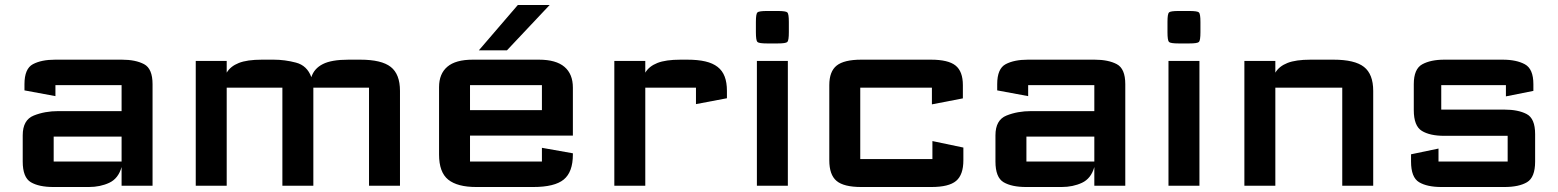

<svg xmlns="http://www.w3.org/2000/svg" viewBox="-20 -744 6240 769"><path d="M194 5Q136 5 103.5 -14.2Q71 -33.5 71 -97V-202Q71 -263.5 115.2 -281.2Q159.5 -299 214 -299H467V-403Q467 -403 467 -403Q467 -403 467 -403H202Q202 -403 202 -403Q202 -403 202 -403V-359L78 -382V-407Q78 -469 112 -487Q146 -505 201 -505H468Q523 -505 557 -487Q591 -469 591 -407V0H467V-75Q454 -29 417.8 -12Q381.5 5 336 5ZM195 -97Q195 -97 195 -97Q195 -97 195 -97H467V-197H195Q195 -197 195 -197Q195 -197 195 -197Z M764 0V-500H888V-453Q903 -478.5 936.5 -491.8Q970 -505 1029 -505H1076Q1121 -505 1165.5 -493.2Q1210 -481.5 1227 -435Q1238 -469.5 1272.8 -487.2Q1307.5 -505 1376 -505H1423Q1508 -505 1545 -476Q1582 -447 1582 -380V0H1458V-393Q1458 -393 1458 -393Q1458 -393 1458 -393H1235V0H1111V-393H888V0Z M1738.5 -125V-395Q1738.5 -448.5 1771.8 -476.8Q1805 -505 1873.5 -505H2138.5Q2207 -505 2240.8 -476.2Q2274.5 -447.5 2274.5 -393V-201H1862.5V-97Q1862.5 -97 1862.5 -97Q1862.5 -97 1862.5 -97H2150.5Q2150.5 -97 2150.5 -97Q2150.5 -97 2150.5 -97V-152L2274.5 -130V-125Q2274.5 -55 2238 -25Q2201.5 5 2115.5 5H1887.5Q1812 5 1775.2 -24.5Q1738.5 -54 1738.5 -125ZM1862.5 -303H2150.5V-403Q2150.5 -403 2150.5 -403Q2150.5 -403 2150.5 -403H1862.5Q1862.5 -403 1862.5 -403Q1862.5 -403 1862.5 -403ZM1898 -542.5 2054 -724H2181.5L2010.5 -542.5Z M2440.5 0V-500H2564.5V-453Q2579.5 -478.5 2613 -491.8Q2646.5 -505 2705.5 -505H2732.5Q2775 -505 2805 -498Q2835 -491 2854.2 -476Q2873.5 -461 2882.5 -437.2Q2891.5 -413.5 2891.5 -380V-350.5L2767.5 -327V-393Q2767.5 -393 2767.5 -393Q2767.5 -393 2767.5 -393H2564.5V0Z M3011.5 0V-500H3135.5V0ZM3007.5 -615V-656Q3007.5 -688.5 3013.5 -694.2Q3019.5 -700 3052.5 -700H3094.5Q3127.5 -700 3133.5 -694.2Q3139.5 -688.5 3139.5 -656V-615Q3139.5 -582 3133.5 -576Q3127.5 -570 3094.5 -570H3052.5Q3019.5 -570 3013.5 -576Q3007.5 -582 3007.5 -615Z M3301.5 -102V-403Q3301.5 -458 3331.2 -481.5Q3361 -505 3429.5 -505H3708.5Q3778 -505 3807.2 -481.5Q3836.5 -458 3836.5 -403V-350L3712.5 -326V-393Q3712.5 -393 3712.5 -393Q3712.5 -393 3712.5 -393H3425.5Q3425.5 -393 3425.5 -393Q3425.5 -393 3425.5 -393V-107Q3425.5 -107 3425.5 -107Q3425.5 -107 3425.5 -107H3714.5Q3714.5 -107 3714.5 -107Q3714.5 -107 3714.5 -107V-179L3838.5 -153V-102Q3838.5 -44 3809.5 -19.5Q3780.5 5 3710.5 5H3429.5Q3359.5 5 3330.5 -19.5Q3301.5 -44 3301.5 -102Z M4090 5Q4032 5 3999.5 -14.2Q3967 -33.5 3967 -97V-202Q3967 -263.5 4011.2 -281.2Q4055.5 -299 4110 -299H4363V-403Q4363 -403 4363 -403Q4363 -403 4363 -403H4098Q4098 -403 4098 -403Q4098 -403 4098 -403V-359L3974 -382V-407Q3974 -469 4008 -487Q4042 -505 4097 -505H4364Q4419 -505 4453 -487Q4487 -469 4487 -407V0H4363V-75Q4350 -29 4313.8 -12Q4277.5 5 4232 5ZM4091 -97Q4091 -97 4091 -97Q4091 -97 4091 -97H4363V-197H4091Q4091 -197 4091 -197Q4091 -197 4091 -197Z M4660 0V-500H4784V0ZM4656 -615V-656Q4656 -688.5 4662 -694.2Q4668 -700 4701 -700H4743Q4776 -700 4782 -694.2Q4788 -688.5 4788 -656V-615Q4788 -582 4782 -576Q4776 -570 4743 -570H4701Q4668 -570 4662 -576Q4656 -582 4656 -615Z M4964 0V-500H5088V-453Q5103 -478.5 5136.5 -491.8Q5170 -505 5229 -505H5321Q5406 -505 5443 -476Q5480 -447 5480 -380V0H5356V-393Q5356 -393 5356 -393Q5356 -393 5356 -393H5088V0Z M5631.5 -126 5741.5 -149V-97Q5741.5 -97 5741.5 -97Q5741.5 -97 5741.5 -97H6018.5Q6018.5 -97 6018.5 -97Q6018.5 -97 6018.5 -97V-200Q6018.5 -200 6018.5 -200Q6018.5 -200 6018.5 -200H5764.5Q5707 -200 5674.8 -219.8Q5642.5 -239.5 5642.5 -303V-407Q5642.5 -468 5676.5 -486.5Q5710.5 -505 5764.5 -505H5998.5Q6053.5 -505 6087.5 -486.5Q6121.5 -468 6121.5 -407V-380L6011.5 -358V-403Q6011.5 -403 6011.5 -403Q6011.5 -403 6011.5 -403H5752.5Q5752.5 -403 5752.5 -403Q5752.5 -403 5752.5 -403V-305Q5752.5 -305 5752.5 -305Q5752.5 -305 5752.5 -305H6005.5Q6060.5 -305 6094.5 -287.2Q6128.5 -269.5 6128.5 -207V-97Q6128.5 -33.5 6096 -14.2Q6063.5 5 6005.5 5H5753.5Q5696 5 5663.8 -14.2Q5631.5 -33.5 5631.5 -97Z"/></svg>

Font: Science Gothic
Style: Regular
Weight: 400
Designer: Thomas Phinney, Vassil Kateliev, Brandon Buerkle
Foundry: Font Detective LLC
Version: Version 1.018